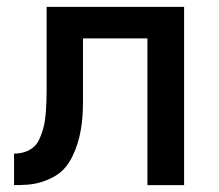

<svg xmlns="http://www.w3.org/2000/svg" viewBox="-20 -540 640 560"><path d="M410 0V-428H222V-281Q222 -261 222 -240.5Q222 -220 220.5 -200Q219 -180 215.5 -160Q212 -140 206 -121Q200 -102 191 -83.5Q182 -65 169 -50Q156 -35 138 -25Q120 -15 100.5 -9Q81 -3 61 -1.5Q41 0 21 0V-92Q36 -92 50 -96Q64 -100 75.5 -109Q87 -118 93.5 -131.5Q100 -145 104.5 -159.5Q109 -174 111 -188.5Q113 -203 114 -217.5Q115 -232 115.5 -247Q116 -262 116 -277V-520H517V0Z"/></svg>

Font: Iosevka Semibold Extended
Style: Regular
Weight: 600
Width: 7
Monospace: yes
Designer: Belleve Invis
Foundry: Belleve Invis
Version: Version 32.5.0; ttfautohint (v1.8.4)